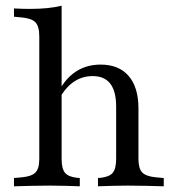

<svg xmlns="http://www.w3.org/2000/svg" viewBox="-20 -653 623 673"><path d="M157.3 -2.4Q119.4 -2.4 89.9 -1.6Q60.5 -0.8 29 0V-29L56.5 -31.5Q91.1 -34.7 104.4 -48.4Q117.7 -62.1 117.7 -96V-206.5H196V-96Q196 -62.1 207.7 -47.6Q219.4 -33.1 250 -29.8L259.7 -29V0Q233.9 -0.8 210.1 -1.6Q186.3 -2.4 157.3 -2.4ZM387.1 -206.5V-279.8Q387.1 -333.1 366.5 -359.7Q346 -386.3 304.8 -386.3Q262.1 -386.3 229.4 -359.3Q196.8 -332.3 173.4 -278.2L168.5 -294.4Q193.5 -361.3 234.7 -394Q275.8 -426.6 332.3 -426.6Q396.8 -426.6 431 -386.7Q465.3 -346.8 465.3 -273.4V-206.5ZM426.6 -2.4Q396.8 -2.4 373 -1.6Q349.2 -0.8 323.4 0V-29L333.1 -29.8Q363.7 -33.1 375.4 -47.6Q387.1 -62.1 387.1 -96V-206.5H465.3V-96Q465.3 -62.1 478.6 -48.4Q491.9 -34.7 526.6 -31.5L554 -29V0Q522.6 -0.8 493.1 -1.6Q463.7 -2.4 426.6 -2.4ZM117.7 -206.5V-525Q117.7 -560.5 104.4 -574.6Q91.1 -588.7 55.6 -591.9L29 -594.4V-623.4Q45.2 -622.6 58.1 -622.2Q71 -621.8 84.7 -621.8Q117.7 -621.8 146 -624.6Q174.2 -627.4 196 -633.1V-623.4V-206.5Z"/></svg>

Font: Playfair 5pt SemiExpanded Light
Style: Regular
Weight: 400
Version: Version 2.203